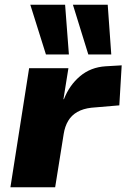

<svg xmlns="http://www.w3.org/2000/svg" viewBox="-20 -791 534 811"><path d="M24 0 103 -503H269L248 -372H250Q273 -431 318 -469Q363 -507 426 -511L494 -515L484 -346L366 -336Q331 -332 306.5 -318Q282 -304 268 -280.5Q254 -257 249 -225L213 0ZM353 -561 288 -771H435L450 -561ZM174 -561 108 -771H255L271 -561Z"/></svg>

Font: Nunito Sans 8pt Black
Style: Italic
Weight: 900
Italic angle: -9°
Version: Version 3.101;gftools[0.9.27]